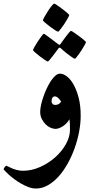

<svg xmlns="http://www.w3.org/2000/svg" viewBox="-69 -768 509 1088"><path d="M388.2 -112.8Q388.2 -68.4 379.2 -20.8Q370.1 26.9 353.5 73Q336.9 119.1 313.7 160.4Q290.5 201.7 262.5 232.7Q234.4 263.7 201.9 282Q169.4 300.3 134.8 300.3Q114.7 300.3 93.5 292.5Q72.3 284.7 51.5 272.9Q30.8 261.2 12.7 247.6Q-5.4 233.9 -19 221.7Q-32.7 209.5 -40.8 200.7Q-48.8 191.9 -48.8 190.9Q-48.8 189.5 -46.9 186.3Q-44.9 183.1 -42.5 179.4Q-40 175.8 -37.4 173.3Q-34.7 170.9 -33.7 170.9Q-31.7 170.9 -23.7 175.3Q-15.6 179.7 -2.7 185.3Q10.3 190.9 26.6 195.3Q43 199.7 61 199.7Q109.9 199.7 157.7 178.5Q205.6 157.2 243.4 123.8Q281.2 90.3 304.4 48.8Q327.6 7.3 327.6 -32.7Q327.6 -48.8 327.1 -63.5Q326.7 -78.1 324.7 -92.3Q316.9 -78.6 306.6 -68.4Q296.4 -58.1 285.2 -51.3Q273.9 -44.4 263.7 -41Q253.4 -37.6 245.6 -37.6Q232.9 -37.6 217.5 -44.2Q202.1 -50.8 189.5 -63.5Q176.8 -76.2 167.7 -94.2Q158.7 -112.3 158.7 -134.3Q158.7 -150.9 163.6 -173.3Q168.5 -195.8 176.8 -219.7Q185.1 -243.7 196 -267.1Q207 -290.5 219.5 -309.3Q231.9 -328.1 245.1 -339.4Q258.3 -350.6 270.5 -350.6Q290 -350.6 310.5 -334.7Q331.1 -318.8 348.1 -288.6Q365.2 -258.3 376.7 -214.1Q388.2 -169.9 388.2 -112.8ZM277.3 -192.9Q271.5 -201.7 262 -211.7Q252.4 -221.7 241.2 -221.7Q233.4 -221.7 228.3 -214.4Q223.1 -207 223.1 -193.8Q223.1 -185.5 228.8 -179.4Q234.4 -173.3 243.7 -173.3Q256.3 -173.3 265.1 -179.4Q273.9 -185.5 277.3 -192.9ZM174.3 -653.3Q174.3 -657.2 182.9 -672.4Q191.4 -687.5 202.1 -704.3Q212.9 -721.2 223.6 -734.4Q234.4 -747.6 238.3 -747.6Q239.7 -747.6 246.8 -743.4Q253.9 -739.3 263.2 -732.7Q272.5 -726.1 283 -718Q293.5 -710 302.5 -702.9Q311.5 -695.8 317.4 -689.9Q323.2 -684.1 323.2 -682.1Q323.2 -679.7 319.1 -672.1Q314.9 -664.6 308.8 -653.8Q302.7 -643.1 294.9 -631.3Q287.1 -619.6 280 -610.4Q272.9 -601.1 267.6 -594.7Q262.2 -588.4 260.3 -588.4Q256.3 -588.4 242.4 -597.4Q228.5 -606.4 213.4 -617.9Q198.2 -629.4 186.3 -639.6Q174.3 -649.9 174.3 -653.3ZM202.1 -419.4Q198.2 -419.4 184.8 -428.5Q171.4 -437.5 156.5 -449Q141.6 -460.4 129.9 -470.9Q118.2 -481.4 118.2 -483.9Q118.2 -487.8 126.7 -502.7Q135.3 -517.6 145.8 -533.9Q156.2 -550.3 166.3 -563.5Q176.3 -576.7 179.7 -576.7Q181.6 -576.7 194.6 -567.4Q207.5 -558.1 222.2 -546.9L260.7 -517.6Q265.1 -514.2 269 -514.2Q271 -514.2 274.4 -519.5Q289.1 -539.6 300.8 -556.2Q311 -570.3 320.8 -581.8Q330.6 -593.3 333.5 -593.3Q335 -593.3 341.8 -589.1Q348.6 -585 358.2 -578.1Q367.7 -571.3 378.2 -563.7Q388.7 -556.2 397.5 -549.1Q406.2 -542 412.1 -536.4Q418 -530.8 418 -528.8Q418 -526.4 413.8 -518.6Q409.7 -510.7 403.3 -500.2Q397 -489.7 389.4 -478Q381.8 -466.3 374.8 -457Q367.7 -447.8 362.5 -441.4Q357.4 -435.1 356.4 -435.1Q351.1 -435.1 338.4 -444.1Q325.7 -453.1 311.5 -463.9Q294.9 -476.6 276.4 -493.7Q272.5 -498 269 -498Q265.1 -498 260.7 -491.7L233.9 -455.6Q223.1 -441.9 213.9 -430.7Q204.6 -419.4 202.1 -419.4Z"/></svg>

Font: Accordance
Style: Bold-Italic
Weight: 700
Italic angle: -11°
Version: Version 1.2 (build January 31, 2020) Miklal Software Solutio